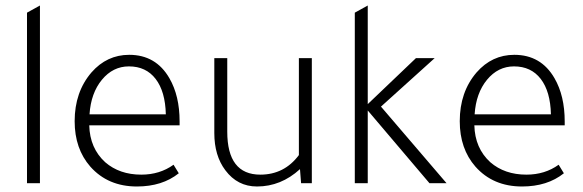

<svg xmlns="http://www.w3.org/2000/svg" viewBox="-20 -665 2118 697"><path d="M125 -645V0H78V-619Z M632 -210H304Q306 -127 362 -76Q414 -31 493 -31Q560 -31 610 -67L629 -36Q569 12 477 12Q372 12 308 -60Q251 -125 251 -225Q251 -331 312 -402Q368 -466 449 -466Q546 -466 595 -381Q632 -317 632 -224ZM305 -250H582Q580 -333 545 -378.5Q510 -424 448 -424Q390 -424 350 -375.5Q310 -327 305 -250Z M1069 -51Q1000 12 913 12Q842 12 798 -47Q758 -100 758 -182V-454H805V-187Q805 -31 925 -31Q1012 -31 1065 -102V-454H1112V0H1073Z M1558 -454 1363 -278 1601 0H1539L1315 -264V0H1268V-619L1315 -645V-287L1490 -454Z M2030 -210H1702Q1704 -127 1760 -76Q1812 -31 1891 -31Q1958 -31 2008 -67L2027 -36Q1967 12 1875 12Q1770 12 1706 -60Q1649 -125 1649 -225Q1649 -331 1710 -402Q1766 -466 1847 -466Q1944 -466 1993 -381Q2030 -317 2030 -224ZM1703 -250H1980Q1978 -333 1943 -378.5Q1908 -424 1846 -424Q1788 -424 1748 -375.5Q1708 -327 1703 -250Z"/></svg>

Font: TajawalTap
Style: Regular
Weight: 300
Designer: Boutros Fonts
Foundry: Created by Boutros International 2017
Version: Version 2.700